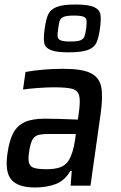

<svg xmlns="http://www.w3.org/2000/svg" viewBox="-20 -823 538 851"><path d="M1 0ZM13 -142Q21 -201 39 -234Q57 -267 90 -282Q123 -297 179 -297Q230 -297 325 -293L329 -320Q337 -376 331 -399Q325 -422 301 -429Q277 -436 218 -436Q190 -436 147.5 -433Q105 -430 82 -426L93 -504Q170 -518 261 -518Q344 -518 382 -499Q420 -480 428.5 -438.5Q437 -397 426 -318L381 0H293L298 -66H292Q267 -22 226.5 -7Q186 8 135 8Q61 8 31 -26Q1 -60 13 -142ZM284 -111Q304 -143 313 -205L316 -229H193Q162 -229 146.5 -223.5Q131 -218 122.5 -201.5Q114 -185 109 -150Q104 -117 108.5 -101Q113 -85 130.5 -79Q148 -73 187 -73Q222 -73 245.5 -81Q269 -89 284 -111ZM178 -696Q184 -739 194 -760Q204 -781 231 -792Q258 -803 314 -803Q371 -803 396 -792Q421 -781 425 -759.5Q429 -738 423 -696Q417 -654 407 -633Q397 -612 369 -601.5Q341 -591 284 -591Q228 -591 204 -601.5Q180 -612 176 -632.5Q172 -653 178 -696ZM362 -696Q365 -722 363.5 -733Q362 -744 350 -749Q338 -754 307 -754Q278 -754 264 -749Q250 -744 245.5 -733Q241 -722 238 -696Q234 -671 235.5 -660Q237 -649 249.5 -644Q262 -639 291 -639Q322 -639 335.5 -644Q349 -649 353.5 -659.5Q358 -670 362 -696Z"/></svg>

Font: Assailand Medium
Style: Italic
Weight: 500
Italic angle: -8°
Designer: Hector Gatti with collaboration of the Omnibus-Type team
Foundry: Omnibus-Type
Version: Version 0.072;October 19, 2019;FontCreator 12.0.0.2547 64-bi